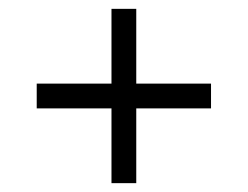

<svg xmlns="http://www.w3.org/2000/svg" viewBox="-20 -567 560 434"><path d="M63 -378H457V-322H63ZM232 -547H288V-153H232Z"/></svg>

Font: Pathway Extreme SemiCondensed Light
Style: Regular
Weight: 300
Width: 4
Version: Version 1.001;gftools[0.9.26]